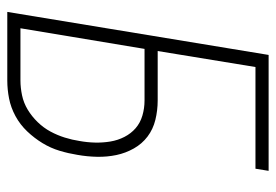

<svg xmlns="http://www.w3.org/2000/svg" viewBox="-138 -638 775 540"><g transform="rotate(90 250.0 -367.5)"><path d="M13 0 134 -735H460L454 -698H168L123 -423H262Q290 -423 316.5 -416.5Q343 -410 363.5 -394.5Q384 -379 397 -356Q410 -333 415.5 -307Q421 -281 420.5 -253Q420 -225 415 -197Q411 -172 403.5 -147Q396 -122 382 -99Q368 -76 349 -56Q330 -36 306 -23Q282 -10 256.5 -5Q231 0 206 0ZM206 -37Q226 -37 247.5 -41.5Q269 -46 288 -57.5Q307 -69 323 -85.5Q339 -102 349.5 -121.5Q360 -141 366.5 -162Q373 -183 376 -203Q380 -225 380.5 -247Q381 -269 377.5 -290Q374 -311 364.5 -329.5Q355 -348 340 -361Q325 -374 304.5 -380Q284 -386 262 -386H117L59 -37Z"/></g></svg>

Font: Iosevka Extralight
Style: Italic
Weight: 200
Italic angle: -9°
Monospace: yes
Designer: Belleve Invis
Foundry: Belleve Invis
Version: Version 32.5.0; ttfautohint (v1.8.4)